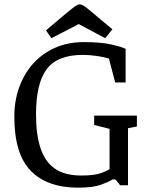

<svg xmlns="http://www.w3.org/2000/svg" viewBox="-20 -854 685 885"><path d="M340 11Q198 11 122 -66.5Q46 -144 46 -316Q46 -389 68.5 -451.5Q91 -514 132.5 -560.5Q174 -607 233.5 -633.5Q293 -660 367 -660Q444 -660 492.5 -649Q541 -638 559 -629V-474H511L482 -584Q461 -591 427 -596Q393 -601 362 -601Q245 -601 195.5 -535.5Q146 -470 146 -326Q146 -235 166.5 -172Q187 -109 232.5 -77Q278 -45 355 -45Q388 -45 410 -48Q432 -51 449.5 -57.5Q467 -64 485 -74V-260L414 -278V-321H611V-271L570 -263V0H534L512 -27H499Q480 -15 444 -2Q408 11 340 11ZM217 -678 192 -714 270 -780Q302 -807 320 -820.5Q338 -834 347 -834Q358 -834 376.5 -820Q395 -806 425 -780L498 -719L465 -678L343 -743Z"/></svg>

Font: Faustina Light
Style: Regular
Weight: 400
Version: Version 1.200